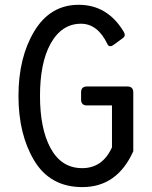

<svg xmlns="http://www.w3.org/2000/svg" viewBox="-20 -762 626 792"><path d="M319.8 9.8Q186.5 9.8 120.6 -100.6Q56.2 -208.5 56.2 -366.2Q56.2 -523.9 120.6 -631.8Q186.5 -742.2 304.7 -742.2Q422.4 -742.2 489.3 -632.8Q494.6 -624 494.6 -619.1Q495.1 -610.8 486.3 -604.5L448.2 -576.7Q440.9 -571.3 435.5 -571.3Q426.8 -571.3 422.9 -580.6Q382.8 -664.1 314 -664.1Q233.9 -664.1 188 -580.6Q145 -502 145 -366.2Q145 -231.9 188 -151.9Q232.9 -68.4 318.8 -68.4Q403.3 -68.4 441.9 -154.3V-327.1H338.9Q314.5 -327.1 314.5 -351.1V-381.3Q314.5 -405.3 338.9 -405.3H505.4Q529.8 -405.3 529.8 -380.9V-138.2Q463.4 9.8 319.8 9.8Z"/></svg>

Font: Simply Mono
Style: Book
Weight: 400
Designer: Wojciech Kalinowski "wmk69" (wmk69@o2.pl)
Foundry: Wojciech Kalinowski "wmk69" (wmk69@o2.pl)
Version: Version 1.0.0